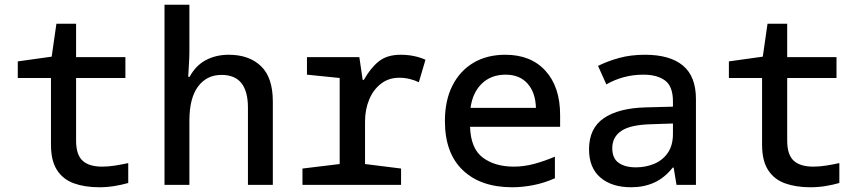

<svg xmlns="http://www.w3.org/2000/svg" viewBox="-20 -780 3640 810"><path d="M399 10Q338 10 292 -6.5Q246 -23 220.5 -62.5Q195 -102 195 -170V-451H55V-521L198 -541L218 -680H301V-539H509V-451H301V-187Q301 -127 328.5 -102Q356 -77 411 -77Q437 -77 465.5 -81.5Q494 -86 521 -92V-8Q493 0 462 5Q431 10 399 10Z M674 0V-760H779V-562Q779 -539 777 -508Q775 -477 774 -456H780Q806 -504 848.5 -526.5Q891 -549 945 -549Q1031 -549 1081 -501Q1131 -453 1131 -352V0H1026V-326Q1026 -464 915 -464Q852 -464 815.5 -415Q779 -366 779 -271V0Z M1256 0V-69L1413 -88V-451L1275 -465V-539H1496L1510 -443H1515Q1543 -493 1578 -521Q1613 -549 1670 -549Q1728 -549 1775 -528L1747 -433Q1731 -441 1709.5 -446.5Q1688 -452 1664 -452Q1620 -452 1587.5 -427Q1555 -402 1537.5 -360Q1520 -318 1520 -267V-88L1672 -69V0Z M2141 10Q2008 10 1932.5 -62Q1857 -134 1857 -269Q1857 -356 1888.5 -418.5Q1920 -481 1977 -515Q2034 -549 2112 -549Q2220 -549 2281.5 -481Q2343 -413 2343 -295V-245H1963Q1966 -153 2017 -115Q2068 -77 2148 -77Q2190 -77 2233 -88.5Q2276 -100 2321 -119V-28Q2276 -8 2230 1Q2184 10 2141 10ZM2241 -325Q2239 -390 2205.5 -427.5Q2172 -465 2113 -465Q2052 -465 2013 -427.5Q1974 -390 1965 -325Z M2643 10Q2561 10 2513 -31Q2465 -72 2465 -150Q2465 -239 2527.5 -281.5Q2590 -324 2704 -327L2819 -330V-352Q2819 -416 2785.5 -440.5Q2752 -465 2694 -465Q2610 -465 2538 -424L2503 -502Q2543 -522 2592 -535.5Q2641 -549 2701 -549Q2806 -549 2861 -503.5Q2916 -458 2916 -362V0H2834L2822 -73H2818Q2783 -29 2739.5 -9.5Q2696 10 2643 10ZM2663 -74Q2704 -74 2740 -89Q2776 -104 2797.5 -135.5Q2819 -167 2819 -215V-259L2730 -256Q2640 -254 2601.5 -228Q2563 -202 2563 -155Q2563 -112 2590 -93Q2617 -74 2663 -74Z M3399 10Q3338 10 3292 -6.5Q3246 -23 3220.5 -62.5Q3195 -102 3195 -170V-451H3055V-521L3198 -541L3218 -680H3301V-539H3509V-451H3301V-187Q3301 -127 3328.5 -102Q3356 -77 3411 -77Q3437 -77 3465.5 -81.5Q3494 -86 3521 -92V-8Q3493 0 3462 5Q3431 10 3399 10Z"/></svg>

Font: Noto Sans Mono Medium
Style: Regular
Weight: 500
Designer: Monotype Design Team
Foundry: Monotype Imaging Inc.
Version: Version 2.014